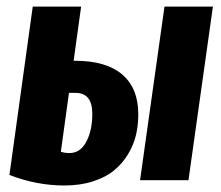

<svg xmlns="http://www.w3.org/2000/svg" viewBox="-20 -551 676 587"><path d="M210 -365.2Q304.7 -365.2 353.8 -323.2Q402.8 -281.2 402.8 -201.2Q402.8 -168.5 395.8 -138.4Q388.7 -108.4 371.6 -79.8Q354.5 -51.3 329.1 -30.3Q303.7 -9.3 264.6 3.4Q225.6 16.1 176.8 16.1Q91.8 16.1 8.8 -16.1L80.1 -530.8H228L205.1 -365.2ZM482.9 -530.8H630.9L556.2 0H408.2ZM191.9 -83Q225.6 -83 243.9 -117.7Q262.2 -152.3 262.2 -203.1Q262.2 -267.1 210.9 -267.1H190.9L166 -86.9Q179.2 -83 191.9 -83Z"/></svg>

Font: Fira Sans Compressed
Style: Bold Italic
Weight: 700
Width: 3
Italic angle: -8°
Designer: Carrois Corporate & Edenspiekermann AG
Foundry: Carrois Corporate GbR & Edenspiekermann AG
Version: Version 4.203;PS 004.203;hotconv 1.0.88;makeotf.lib2.5.64775